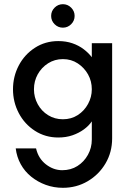

<svg xmlns="http://www.w3.org/2000/svg" viewBox="-20 -646 622 916"><path d="M280 250Q237 250 198.5 236Q160 222 129 197Q98 172 79 137.5Q60 103 55 62H152Q163 110 199 138Q235 166 277 166Q318 166 349.5 146Q381 126 399.5 92.5Q418 59 418 20V-67Q404 -46 380 -28.5Q356 -11 325.5 -0.5Q295 10 258 10Q196 10 146.5 -22Q97 -54 69.5 -106.5Q42 -159 42 -220Q42 -281 69.5 -333.5Q97 -386 146.5 -418Q196 -450 258 -450Q295 -450 325.5 -439.5Q356 -429 379.5 -411Q403 -393 418 -373V-440H515V14Q515 80 483.5 133.5Q452 187 398.5 218.5Q345 250 280 250ZM280 -77Q320 -77 351 -97Q382 -117 400 -150Q418 -183 418 -220Q418 -259 400 -291Q382 -323 351 -343.5Q320 -364 280 -364Q241 -364 209.5 -344Q178 -324 160 -291.5Q142 -259 142 -220Q142 -182 160 -149Q178 -116 209.5 -96.5Q241 -77 280 -77ZM280 -514Q257 -514 240.5 -530.5Q224 -547 224 -570Q224 -593 240.5 -609.5Q257 -626 280 -626Q303 -626 319.5 -609.5Q336 -593 336 -570Q336 -547 319.5 -530.5Q303 -514 280 -514Z"/></svg>

Font: Teachers Medium
Style: Regular
Weight: 500
Designer: Alfredo Marco Pradil, Chank Diesel
Version: Version 1.001